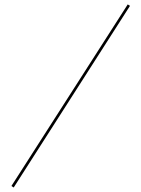

<svg xmlns="http://www.w3.org/2000/svg" viewBox="-20 -792 640 869"><path d="M31.7 49.8 558.1 -772 568.4 -765.6 42 56.6Z"/></svg>

Font: Znikomit
Style: Regular
Weight: 100
Designer: gluk
Foundry: gluk
Version: Version 0.53